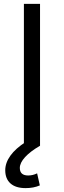

<svg xmlns="http://www.w3.org/2000/svg" viewBox="-20 -750 329 988"><path d="M103 0V-730H186V0ZM112 218Q61 218 34 194Q7 170 7 126Q7 88 33.5 51Q60 14 113 -20L186 0Q136 29 109 58.5Q82 88 82 114Q82 153 125 153Q149 153 171 142L185 204Q153 218 112 218Z"/></svg>

Font: M PLUS 2
Style: Regular
Weight: 400
Designer: Coji Morishita
Foundry: UNDERFOREST DESIGN
Version: Version 1.001